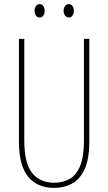

<svg xmlns="http://www.w3.org/2000/svg" viewBox="-20 -903 526 933"><path d="M414 -217Q414 -130 391 -80.5Q368 -31 329.5 -10.5Q291 10 243 10Q161 10 116.5 -44.5Q72 -99 72 -217V-714H98V-221Q98 -109 136.5 -62Q175 -15 243 -15Q286 -15 318.5 -33.5Q351 -52 369.5 -97Q388 -142 388 -221V-714H414ZM148 -850Q148 -863 154.5 -873Q161 -883 173 -883Q184 -883 190.5 -873.5Q197 -864 197 -850Q197 -836 190.5 -827Q184 -818 173 -818Q161 -818 154.5 -827.5Q148 -837 148 -850ZM289 -851Q289 -864 296 -873.5Q303 -883 314 -883Q325 -883 332 -874Q339 -865 339 -851Q339 -837 332 -827.5Q325 -818 314 -818Q303 -818 296 -828Q289 -838 289 -851Z"/></svg>

Font: Noto Sans Sinhala UI ExtraCondensed Thin
Style: Regular
Weight: 100
Width: 2
Designer: Jelle Bosma - Monotype Design Team
Foundry: Monotype Imaging Inc.
Version: Version 2.006; ttfautohint (v1.8.4.7-5d5b)